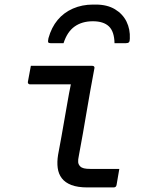

<svg xmlns="http://www.w3.org/2000/svg" viewBox="-20 -820 640 840"><path d="M115 -532Q160 -532 204.5 -532Q249 -532 294 -532Q339 -532 384 -532Q387 -532 389 -531Q391 -530 392.5 -527.5Q394 -525 393 -521Q384 -473 375.5 -426Q367 -379 359 -331Q351 -283 342.5 -235Q334 -187 325 -139Q321 -121 322 -110.5Q323 -100 331 -92Q337 -86 347.5 -83.5Q358 -81 376 -81Q402 -81 431.5 -81Q461 -81 486 -81H502Q499 -63 496 -46Q493 -29 490 -11Q489 -5 485.5 -2.5Q482 0 477 0Q471 0 452 0Q433 0 408.5 0Q384 0 363 0Q320 0 292.5 -10.5Q265 -21 250.5 -40Q236 -59 232.5 -85Q229 -111 234 -142Q242 -182 248.5 -220.5Q255 -259 262 -297.5Q269 -336 275.5 -374.5Q282 -413 290 -451H272Q245 -451 218.5 -451Q192 -451 165 -451Q138 -451 111 -451Q107 -451 104 -454Q101 -457 102 -462Q105 -479 108.5 -497Q112 -515 115 -532ZM386 -727Q339 -727 306.5 -704Q274 -681 258 -631Q244 -631 229.5 -631Q215 -631 202 -631Q193 -631 191 -635Q189 -639 192 -653Q205 -700 232 -732.5Q259 -765 299 -782.5Q339 -800 387 -800H399Q449 -800 483 -779.5Q517 -759 533.5 -725.5Q550 -692 548 -651Q548 -639 544 -635Q540 -631 530 -631Q517 -631 505.5 -631Q494 -631 481 -631Q480 -682 456.5 -704.5Q433 -727 386 -727Z"/></svg>

Font: Rec Mono Linear
Style: Italic
Weight: 400
Italic angle: -10°
Monospace: yes
Version: Version 1.085; ttfautohint (v1.8.4.7-5d5b)